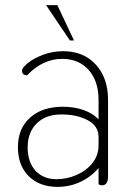

<svg xmlns="http://www.w3.org/2000/svg" viewBox="-20 -720 506 750"><path d="M50 -145Q50 -218 97.5 -260.5Q145 -303 225 -303Q271 -303 307 -290Q343 -277 365 -254V-330Q365 -403 326.5 -446.5Q288 -490 223 -490Q147 -490 86 -426Q66 -426 66 -444Q66 -455 88.5 -473.5Q111 -492 148 -506Q185 -520 227 -520Q306 -520 354 -468Q402 -416 402 -330V-31Q402 4 378 4Q372 4 365 0V-64Q337 -30 295 -10Q253 10 205 10Q134 10 92 -32Q50 -74 50 -145ZM365 -152V-185Q365 -228 322.5 -250.5Q280 -273 220 -273Q159 -273 123.5 -238Q88 -203 88 -144Q88 -87 118.5 -53.5Q149 -20 201 -20Q241 -20 279 -36.5Q317 -53 341 -83Q365 -113 365 -152ZM160 -700H204L269 -562H253Z"/></svg>

Font: Thasadith
Style: Regular
Weight: 400
Designer: Cadson Demak Co.,Ltd.
Foundry: Cadson Demak Co.,Ltd.
Version: Version 1.000; ttfautohint (v1.6)